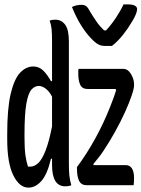

<svg xmlns="http://www.w3.org/2000/svg" viewBox="-20 -847 647 878"><path d="M492 -637H459Q443 -637 429.5 -644Q416 -651 396 -672Q373 -696 351 -731Q329 -766 309 -815Q329 -825 352 -825Q366 -825 374.5 -818.5Q383 -812 393 -792Q407 -769 421.5 -748Q436 -727 456 -708H465Q489 -734 510 -765.5Q531 -797 545 -827H562Q587 -827 597 -821Q607 -815 607 -806Q607 -797 602 -783.5Q597 -770 585 -750Q567 -719 543 -688.5Q519 -658 492 -637ZM132 -543Q159 -543 178 -524Q197 -505 213 -476H218V-661Q218 -692 216 -713Q214 -734 207 -753Q212 -755 218.5 -756Q225 -757 233 -757Q261 -757 278 -734Q295 -711 295 -658V-100Q295 -67 297 -46Q299 -25 306 0Q295 5 278 5Q218 5 218 -93V-121H213Q196 -49 169 -19Q142 11 110 11Q69 11 41 -45Q13 -101 13 -210V-234Q13 -351 29 -418.5Q45 -486 72 -514.5Q99 -543 132 -543ZM339 -532H544Q565 -532 579 -508.5Q593 -485 593 -462V-457Q593 -442 582 -409.5Q571 -377 551.5 -334Q532 -291 506.5 -245Q481 -199 453 -157Q442 -140 430 -125.5Q418 -111 407 -97L408 -92H554Q593 -92 593 -32Q593 -24 592.5 -15.5Q592 -7 591 0H377Q352 0 342 -19.5Q332 -39 332 -75V-83Q376 -142 415.5 -213.5Q455 -285 485 -362Q493 -381 499 -398.5Q505 -416 511 -434L509 -440H381Q356 -440 347 -459Q338 -478 338 -509Q338 -515 338 -521Q338 -527 339 -532ZM108 -85H119Q137 -85 154.5 -101Q172 -117 188 -157.5Q204 -198 218 -269V-405Q205 -430 188.5 -442Q172 -454 157 -454Q139 -454 124 -437.5Q109 -421 100.5 -373Q92 -325 92 -229V-219Q92 -166 96.5 -135.5Q101 -105 108 -85Z"/></svg>

Font: Recursive Mn Csl St
Style: Regular
Weight: 400
Monospace: yes
Version: Version 1.079;hotconv 1.0.112;makeotfexe 2.5.65598; ttfautoh